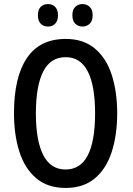

<svg xmlns="http://www.w3.org/2000/svg" viewBox="-20 -917 656 947"><path d="M558 -358Q558 -251 531 -167.5Q504 -84 447.5 -37Q391 10 304 10Q215 10 158.5 -38Q102 -86 75.5 -169Q49 -252 49 -359Q49 -536 112.5 -630.5Q176 -725 304 -725Q391 -725 447.5 -678Q504 -631 531 -548Q558 -465 558 -358ZM157 -358Q157 -223 193.5 -152Q230 -81 303 -81Q377 -81 413 -151Q449 -221 449 -358Q449 -494 413 -564.5Q377 -635 304 -635Q229 -635 193 -564Q157 -493 157 -358ZM167 -842Q167 -870 181 -883.5Q195 -897 217 -897Q238 -897 252 -883Q266 -869 266 -842Q266 -814 252 -800Q238 -786 217 -786Q195 -786 181 -800Q167 -814 167 -842ZM337 -842Q337 -870 351.5 -883.5Q366 -897 387 -897Q408 -897 422.5 -883Q437 -869 437 -842Q437 -814 422.5 -800Q408 -786 387 -786Q366 -786 351.5 -800Q337 -814 337 -842Z"/></svg>

Font: Avrile Sans Condensed Medium
Style: Regular
Weight: 500
Width: 3
Designer: Monotype Design Team
Foundry: Monotype Imaging Inc.
Version: Version 2.001;September 10, 2019;FontCreator 11.5.0.2425 64-